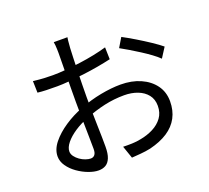

<svg xmlns="http://www.w3.org/2000/svg" viewBox="-138 -971 1275 1174"><g transform="rotate(-20 500.0 -383.5)"><path d="M411 -799Q409 -790 408 -778.5Q407 -767 406 -754Q405 -741 404 -730Q403 -707 401.5 -670Q400 -633 399 -588.5Q398 -544 397 -498.5Q396 -453 396 -414Q396 -375 396.5 -328.5Q397 -282 398.5 -236.5Q400 -191 400.5 -152.5Q401 -114 401 -91Q401 -45 390 -18Q379 9 359.5 20.5Q340 32 313 32Q284 32 248 18.5Q212 5 179.5 -18Q147 -41 126 -71Q105 -101 105 -134Q105 -179 139.5 -222Q174 -265 229.5 -302Q285 -339 347 -362Q415 -389 486 -402.5Q557 -416 616 -416Q689 -416 745.5 -391Q802 -366 834.5 -321.5Q867 -277 867 -217Q867 -157 842.5 -111Q818 -65 770.5 -34Q723 -3 654 14Q621 21 588.5 23.5Q556 26 530 28L502 -53Q530 -52 560.5 -53Q591 -54 619 -60Q663 -68 701.5 -87.5Q740 -107 763.5 -139Q787 -171 787 -216Q787 -259 764 -288Q741 -317 702 -332Q663 -347 615 -347Q549 -347 486 -333Q423 -319 358 -293Q310 -275 270 -248.5Q230 -222 206.5 -193Q183 -164 183 -138Q183 -121 194.5 -105.5Q206 -90 223 -78Q240 -66 259 -59.5Q278 -53 292 -53Q309 -53 318.5 -65Q328 -77 328 -102Q328 -131 327 -182.5Q326 -234 325 -294.5Q324 -355 324 -410Q324 -453 324.5 -502Q325 -551 325.5 -597Q326 -643 326.5 -678Q327 -713 327 -728Q327 -738 326.5 -751.5Q326 -765 325 -778Q324 -791 322 -799ZM721 -688Q757 -669 801 -642.5Q845 -616 885.5 -589Q926 -562 950 -542L909 -478Q891 -496 863 -516.5Q835 -537 803 -557.5Q771 -578 740 -596.5Q709 -615 685 -628ZM121 -619Q162 -614 191.5 -612.5Q221 -611 249 -611Q286 -611 332 -615Q378 -619 427 -625.5Q476 -632 522.5 -641.5Q569 -651 606 -662L608 -584Q569 -575 521 -566.5Q473 -558 423.5 -552Q374 -546 329 -542Q284 -538 251 -538Q208 -538 178.5 -539Q149 -540 123 -543Z"/></g></svg>

Font: Noto Sans KR
Style: Regular
Weight: 400
Designer: Ryoko NISHIZUKA  (kana, bopomofo & ideographs); Paul D. Hunt (Latin, Greek & Cyrillic); Sandoll Communications , Soo-you
Foundry: Adobe
Version: Version 2.004-H2;hotconv 1.0.118;makeotfexe 2.5.65603